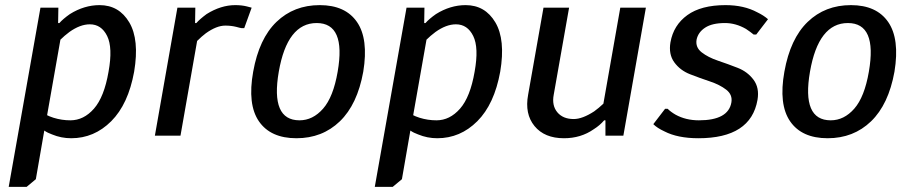

<svg xmlns="http://www.w3.org/2000/svg" viewBox="-20 -530 3545 750"><path d="M14 200 138 -500H208L207 -440H212Q226 -456 253 -475Q309 -510 369 -510Q445 -510 485 -442.5Q525 -375 504 -250Q481 -123 414.5 -56.5Q348 10 258 10Q219 10 183 -5Q166 -11 153 -20L120 170L84 200ZM255 -60Q307 -60 347 -105.5Q387 -151 404 -250Q421 -344 398.5 -389.5Q376 -435 331 -435Q293 -435 251 -405Q231 -390 216 -375L164 -80Q171 -76 189 -70Q221 -60 255 -60Z M585 0 673 -500H743L742 -440H747Q760 -455 787 -475Q843 -510 899 -510Q924 -510 944 -505L963 -500L934 -420H924Q917 -421 903 -425Q883 -430 860 -430Q826 -430 784 -400Q768 -388 750 -370L685 0Z M969 -250Q992 -379 1060 -444.5Q1128 -510 1229 -510Q1329 -510 1374.5 -444Q1420 -378 1399 -250Q1376 -122 1307.5 -56Q1239 10 1138 10Q1037 10 991.5 -56Q946 -122 969 -250ZM1150 -60Q1202 -60 1242 -105.5Q1282 -151 1299 -250Q1332 -440 1217 -440Q1102 -440 1069 -250Q1036 -60 1150 -60Z M1444 200 1568 -500H1638L1637 -440H1642Q1656 -456 1683 -475Q1739 -510 1799 -510Q1875 -510 1915 -442.5Q1955 -375 1934 -250Q1911 -123 1844.5 -56.5Q1778 10 1688 10Q1649 10 1613 -5Q1596 -11 1583 -20L1550 170L1514 200ZM1685 -60Q1737 -60 1777 -105.5Q1817 -151 1834 -250Q1851 -344 1828.5 -389.5Q1806 -435 1761 -435Q1723 -435 1681 -405Q1661 -390 1646 -375L1594 -80Q1601 -76 1619 -70Q1651 -60 1685 -60Z M2183 10Q2107 10 2068 -37.5Q2029 -85 2043 -160L2103 -500H2203L2143 -160Q2135 -118 2157 -91.5Q2179 -65 2221 -65Q2255 -65 2301 -95Q2319 -108 2337 -125L2403 -500H2503L2415 0H2345V-60H2340Q2323 -40 2299 -25Q2249 10 2183 10Z M2708 10Q2627 10 2575 -17Q2547 -30 2532 -45L2578 -105H2588Q2600 -93 2619 -82Q2659 -60 2710 -60Q2825 -60 2837 -130Q2842 -160 2817 -179.5Q2792 -199 2753 -212Q2714 -225 2675.5 -240Q2637 -255 2614 -286.5Q2591 -318 2599 -365Q2611 -432 2665 -471Q2719 -510 2814 -510Q2886 -510 2938 -482Q2963 -470 2980 -455L2934 -395H2924Q2912 -405 2894 -417Q2854 -440 2812 -440Q2762 -440 2734.5 -422Q2707 -404 2701 -375Q2696 -345 2721 -325.5Q2746 -306 2784.5 -293Q2823 -280 2861.5 -265Q2900 -250 2923.5 -218.5Q2947 -187 2939 -140Q2913 10 2708 10Z M3044 -250Q3067 -379 3135 -444.5Q3203 -510 3304 -510Q3404 -510 3449.5 -444Q3495 -378 3474 -250Q3451 -122 3382.5 -56Q3314 10 3213 10Q3112 10 3066.5 -56Q3021 -122 3044 -250ZM3225 -60Q3277 -60 3317 -105.5Q3357 -151 3374 -250Q3407 -440 3292 -440Q3177 -440 3144 -250Q3111 -60 3225 -60Z"/></svg>

Font: Scada
Style: Italic
Weight: 400
Italic angle: -10°
Designer: Jovanny Lemonad
Foundry: Jovanny Lemonad
Version: Version 4.100;PS 004.100;hotconv 1.0.88;makeotf.lib2.5.64775